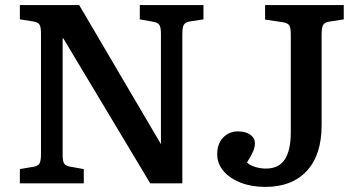

<svg xmlns="http://www.w3.org/2000/svg" viewBox="-20 -720 1402 754"><path d="M58 0V-56L111 -65Q129 -68 135 -78Q141 -88 141 -116V-588Q141 -614 135 -623.5Q129 -633 109 -636L58 -644V-700H291L612 -154V-161V-588Q612 -613 605.5 -622.5Q599 -632 579 -635L529 -644V-700H779V-644L727 -636Q708 -633 702 -623Q696 -613 696 -585V0H570L227 -572L226 -565V-112Q226 -86 232.5 -77Q239 -68 258 -65L309 -56V0ZM1022 14Q968 14 925.5 -2.5Q883 -19 858 -48Q833 -77 833 -115Q833 -155 856 -179.5Q879 -204 914 -204Q945 -204 963 -191Q981 -178 981 -157Q981 -142 974.5 -126.5Q968 -111 950 -82Q961 -71 982 -64.5Q1003 -58 1024 -58Q1075 -58 1098.5 -94Q1122 -130 1122 -201V-585Q1122 -612 1115.5 -621Q1109 -630 1089 -633L1021 -643V-700H1330V-644L1273 -635Q1257 -633 1250 -623.5Q1243 -614 1243 -585V-228Q1243 -112 1185 -49Q1127 14 1022 14Z"/></svg>

Font: Literata Medium
Style: Regular
Weight: 500
Designer: Latin by Veronika Burian and Jose Scaglione. Greek by Irene Vlachou. Cyrillic by Vera Evstafieva.
Foundry: TypeTogether
Version: Version 3.103; ttfautohint (v1.8.4.7-5d5b);gftools[0.9.29]